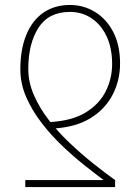

<svg xmlns="http://www.w3.org/2000/svg" viewBox="-20 -754 558 774"><path d="M262 -734Q316 -734 362 -706.5Q408 -679 436 -626Q464 -573 464 -498Q464 -430 434 -372Q404 -314 344.5 -277.5Q285 -241 196 -236L182 -262Q271 -267 326 -301Q381 -335 406.5 -386.5Q432 -438 432 -496Q432 -560 410 -607Q388 -654 349.5 -680Q311 -706 262 -706Q176 -706 135 -642Q94 -578 94 -476Q94 -423 116.5 -371Q139 -319 176.5 -270.5Q214 -222 260.5 -178Q307 -134 354.5 -96Q402 -58 444 -28V0H82V-28H398Q363 -54 319 -89Q275 -124 230 -167Q185 -210 147 -259.5Q109 -309 85.5 -363Q62 -417 62 -474Q62 -555 86 -613.5Q110 -672 155 -703Q200 -734 262 -734Z"/></svg>

Font: Source Sans 3 ExtraLight ExtraLight
Style: Regular
Weight: 250
Version: Version 3.052;hotconv 1.1.0;makeotfexe 2.6.0